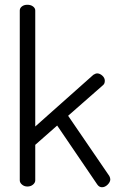

<svg xmlns="http://www.w3.org/2000/svg" viewBox="-20 -783 496 806"><path d="M63 -26C63 -19.3 66.2 -13.3 72.5 -8C78.8 -2.7 86.3 0 95 0C104.3 0 112.2 -2.7 118.5 -8C124.8 -13.3 128 -19.3 128 -26V-175L220 -256L388 -9C393.3 -1 400 3 408 3C416.7 3 424.7 -0.7 432 -8C439.3 -15.3 443 -22.7 443 -30C443 -34 441.7 -38.7 439 -44L266 -297L413 -426C417.7 -430 420 -436 420 -444C420 -452 416.5 -459.2 409.5 -465.5C402.5 -471.8 395 -475 387 -475C383.7 -475 378.7 -473 372 -469L128 -252V-739C128 -745.7 124.8 -751.3 118.5 -756C112.2 -760.7 104.3 -763 95 -763C85.7 -763 78 -760.7 72 -756C66 -751.3 63 -745.7 63 -739Z"/></svg>

Font: Terminal Dosis
Style: Book
Weight: 400
Designer: EdgarTolentino, PabloImpallari, IginoMarini
Foundry: EdgarTolentino, PabloImpallari, IginoMarini
Version: Version 1.006